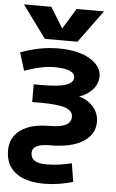

<svg xmlns="http://www.w3.org/2000/svg" viewBox="-64 -807 652 1078"><g transform="rotate(5 262.0 -267.5)"><path d="M234.4 -96.7Q350.6 -96.7 349.6 -159.2Q349.6 -190.4 309.6 -206.1Q269.5 -221.7 163.1 -221.7H120.1V-321.3H163.1Q262.7 -321.3 302.7 -335.9Q342.8 -350.6 342.8 -377.9Q342.8 -427.7 226.6 -427.7Q157.2 -427.7 59.6 -392.6L28.3 -493.2Q135.7 -534.2 240.2 -534.2Q354.5 -534.2 419.4 -494.6Q484.4 -455.1 484.4 -398.4Q484.4 -353.5 451.2 -319.3Q423.8 -290 379.9 -275.4Q422.9 -265.6 455.1 -232.4Q492.2 -193.4 492.2 -142.6Q492.2 -71.3 426.8 -29.8Q361.3 11.7 240.2 11.7Q141.6 11.7 141.6 62.5Q141.6 121.1 231.4 120.1Q294.9 120.1 372.1 101.6L388.7 205.1Q303.7 229.5 228.5 229.5Q121.1 229.5 64.9 185.5Q8.8 141.6 8.8 60.5Q8.8 -13.7 66.4 -55.2Q124 -96.7 234.4 -96.7ZM252 -647.5 323.2 -763.7H477.5L343.8 -581.1H160.2L26.4 -763.7H180.7Z"/></g></svg>

Font: Nasu
Style: Bold
Weight: 700
Designer: Ryoko NISHIZUKA (kana &amp; ideographs); Paul D. Hunt (Latin, Greek &amp; Cyrillic); Wenlong ZHANG (bopomofo); Sandoll C
Version: Version 2014.1215